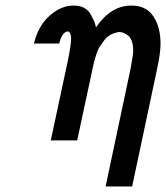

<svg xmlns="http://www.w3.org/2000/svg" viewBox="-20 -509 602 696"><path d="M103 -351.1Q118.2 -415 159.7 -451.9Q201.2 -488.8 246.1 -488.8Q269 -488.8 284.9 -480.5Q300.8 -472.2 309.8 -455.1Q318.8 -438 321.5 -431.4Q324.2 -424.8 328.1 -410.2Q382.3 -489.3 457 -488.8Q510.3 -488.8 536.1 -449.5Q562 -410.2 562 -350.1Q562 -316.9 548.8 -255.9L459 167H362.8L453.1 -258.8Q462.9 -312 462.9 -323.2Q462.9 -347.2 457 -362.1Q451.2 -377 439.7 -383.5Q428.2 -390.1 425 -391.1Q421.9 -392.1 413.1 -393.1Q396 -391.1 381.6 -383.5Q367.2 -376 357.2 -362.1Q347.2 -348.1 340.6 -338.1Q334 -328.1 327.9 -308.1Q321.8 -288.1 320.8 -283.4Q319.8 -278.8 315.9 -261.2L259.8 0H164.1L225.1 -285.2Q238.3 -349.1 237.8 -370.1Q237.8 -384.3 231 -393.1L227.1 -395H224.1Q204.1 -391.1 194.8 -351.1Z"/></svg>

Font: CMU Bright
Style: SemiBoldOblique
Weight: 600
Italic angle: -12°
Version: Version 0.7.0